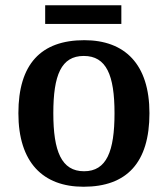

<svg xmlns="http://www.w3.org/2000/svg" viewBox="-20 -701 639 731"><path d="M152 -610H442V-681H152ZM298 10C463 10 549 -82 549 -270C549 -457 455 -548 301 -548C136 -548 50 -457 50 -270C50 -82 144 10 298 10ZM300 -49C214 -49 183 -125 183 -270C183 -415 213 -488 299 -488C385 -488 416 -415 416 -270C416 -125 386 -49 300 -49Z"/></svg>

Font: Noto Serif Yezidi SemiBold
Style: Regular
Weight: 600
Designer: Dalton Maag Ltd
Foundry: Dalton Maag Ltd
Version: Version 1.001